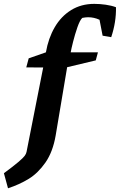

<svg xmlns="http://www.w3.org/2000/svg" viewBox="-56 -737 629 1002"><path d="M404.3 -647Q390.6 -647 373.5 -643.6Q360.8 -631.8 347.9 -594.5Q335 -557.1 325.4 -519Q315.9 -481 313 -463.9H455.1L443.8 -421.9L294.4 -386.2L234.4 -29.3Q219.7 55.7 181.2 111.1Q142.6 166.5 94 196.3Q45.4 226.1 -14.2 245.6L-35.6 167Q14.6 129.9 39.6 108.6Q64.5 87.4 72.5 76.7Q80.6 65.9 82.5 55.7L169.4 -384.8L81.1 -385.3L93.8 -432.6L183.6 -463.9Q196.3 -537.6 229.5 -594.7Q262.7 -651.9 315.2 -684.3Q367.7 -716.8 436 -716.8Q465.3 -716.8 495.8 -712.4Q526.4 -708 549.3 -699.2Q550.8 -621.6 524.4 -543L479.5 -550.8L463.4 -633.8Q434.6 -647 404.3 -647Z"/></svg>

Font: Vesper Libre
Style: Bold
Weight: 700
Designer: Robert Keller & Kimya Gandhi
Foundry: Mota Italic
Version: Version 1.058